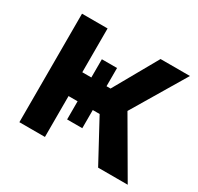

<svg xmlns="http://www.w3.org/2000/svg" viewBox="-122 -690 862 836"><g transform="rotate(30 309.0 -272.5)"><path d="M610.8 0H462L350.9 -205.6H316.4V-114.3H240.1V-205.6H194.6V0H66.1V-545.5H194.6V-325.3H240.1V-416.9H316.4V-325.3H336.6L460.9 -545.5H608.7L449.2 -277.7Z"/></g></svg>

Font: Linik Sans SemiBold
Style: Regular
Weight: 600
Designer: Rasmus Andersson (font), Cristiano Sobral (main changes)
Foundry: rsms
Version: Version 3.018;June 1, 2022;FontCreator 14.0.0.2814 64-bit; t